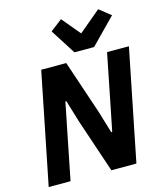

<svg xmlns="http://www.w3.org/2000/svg" viewBox="-137 -1063 986 1163"><g transform="rotate(-15 356.0 -481.5)"><path d="M415 0 302 -336 260 -475H254L226 -336L159 0H22L162 -698H319L432 -362L474 -223H480L508 -362L575 -698H712L572 0ZM507 -748H384L283 -906L357 -963L453 -848L590 -963L662 -906Z"/></g></svg>

Font: IBM Plex Sans
Style: Bold Italic
Weight: 700
Italic angle: -11.31°
Designer: Mike Abbink, Paul van der Laan, Pieter van Rosmalen
Foundry: Bold Monday
Version: Version 3.201